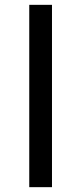

<svg xmlns="http://www.w3.org/2000/svg" viewBox="-20 -774 336 794"><path d="M101 0V-754H195V0Z"/></svg>

Font: Ruda Medium
Style: Regular
Weight: 500
Version: Version 2.001